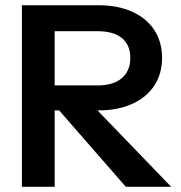

<svg xmlns="http://www.w3.org/2000/svg" viewBox="-20 -717 696 737"><path d="M637 0 354.1 -293.3H358.3C408 -293.3 451.1 -301.7 487.9 -318.5C524.7 -335.2 553 -358.8 572.7 -389.1C592.3 -419.4 602.1 -454.6 602.1 -494.6C602.1 -535.3 592.3 -570.8 572.7 -601.1C553 -631.4 524.7 -655 487.9 -671.8C451.1 -688.5 408 -696.9 358.3 -696.9H64V0H189.9V-293.3H207L462.9 0ZM189.8 -389.1V-597.2H354.4C395.7 -597.2 426.9 -588.4 448.3 -570.6C469.6 -552.9 480.2 -527.5 480.2 -494.6C480.2 -461.7 469.4 -435.9 447.8 -417.2C426.2 -398.5 395.1 -389.1 354.5 -389.1Z"/></svg>

Font: Diatome Semibold
Style: Regular
Weight: 600
Designer: 15.100.17
Foundry: 15.100.17
Version: Version 1.005;Fontself Maker 3.5.8